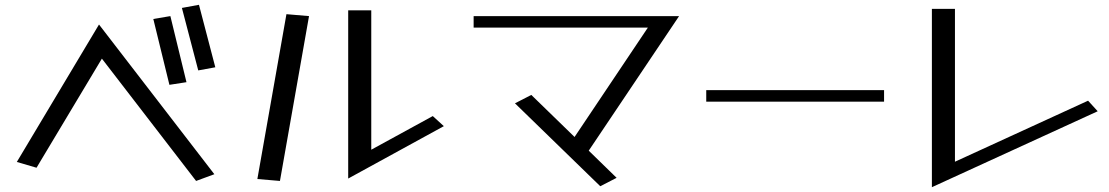

<svg xmlns="http://www.w3.org/2000/svg" viewBox="-20 -749 4617 799"><path d="M689 -682 618 -670 685 -396 756 -407ZM808 -729 737 -716 805 -456 876 -469ZM392 -647 50 -75 132 -51 404 -505 796 4 872 -24Z M1266 -682 1172 -690 1051 -4 1145 4ZM1525 -126V-706H1429V-6L1827 -224L1781 -266Z M1951 -682V-634H2676L2371 -179L2191 -354L2123 -319L2478 26L2546 -9L2430 -122L2806 -682Z M2919 -374V-326H3659V-374Z M3954 -76V-712H3858V30L4548 -286L4508 -330Z"/></svg>

Font: LXGW Marker Gothic
Style: Regular
Weight: 400
Version: Version 1.001